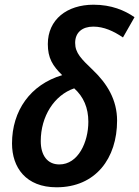

<svg xmlns="http://www.w3.org/2000/svg" viewBox="-20 -785 591 815"><path d="M220 10C387 10 477 -114 477 -273C477 -361 435 -430 374 -488C325 -535 299 -560 299 -603C299 -647 329 -672 376 -672C421 -672 462 -653 502 -626L551 -712C509 -741 453 -765 377 -765C264 -765 183 -702 183 -598C183 -539 203 -506 244 -466C109 -426 31 -315 31 -176C31 -74 90 10 220 10ZM232 -87C180 -87 153 -127 153 -186C153 -291 210 -381 295 -410C335 -374 355 -327 355 -268C355 -182 312 -87 232 -87Z"/></svg>

Font: Noto Sans SemiCondensed SemiBold
Style: Italic
Weight: 600
Width: 4
Italic angle: -12°
Designer: Monotype Design Team
Foundry: Monotype Imaging Inc.
Version: Version 2.013